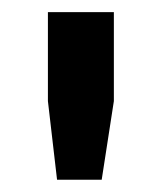

<svg xmlns="http://www.w3.org/2000/svg" viewBox="-20 -706 267 317"><path d="M74.2 -409.2 59.1 -539.1V-686H168V-539.1L147.9 -409.2Z"/></svg>

Font: Archivo Medium
Style: Regular
Weight: 500
Designer: Hector Gatti
Foundry: Omnibus-Type
Version: Version 2.001